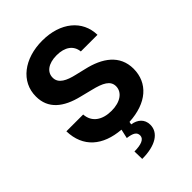

<svg xmlns="http://www.w3.org/2000/svg" viewBox="-274 -855 1203 1203"><g transform="rotate(-45 327.5 -253.5)"><path d="M457.7 -518.1H605.1C603 -647.7 496.4 -737.2 334.5 -737.2C175.1 -737.2 58.2 -649.1 58.9 -517C58.6 -409.8 134.2 -348.4 257.1 -318.9L336.3 -299C415.5 -279.8 459.5 -257.1 459.9 -208.1C459.5 -154.8 409.1 -118.6 331 -118.6C251.1 -118.6 193.5 -155.5 188.6 -228.3H39.8C43.3 -83.8 138.8 -3.6 291.2 8.5L277.7 69.2C327.1 75.3 349.8 89.1 348.7 118.3C347.7 148.4 311.8 162.6 252.1 162.6L253.6 230.1C372.5 230.1 441.4 185 441.1 114.3C440.7 64.6 406.2 35.5 357.6 28.1L361.2 9.6C521.3 1.1 614.7 -81.7 615.1 -207.7C614.7 -328.8 523.4 -393.1 397 -421.5L331.7 -437.1C268.5 -451.7 215.6 -475.1 216.6 -527.3C216.6 -574.2 258.2 -608.7 333.5 -608.7C407 -608.7 452.1 -575.3 457.7 -518.1Z"/></g></svg>

Font: Magic Ui Pro
Style: Bold
Weight: 700
Designer: Stefan Endress, Andreas Faust
Version: Version 1.000;FEAKit 1.0